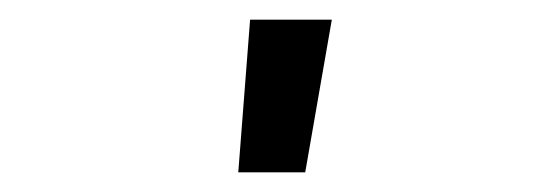

<svg xmlns="http://www.w3.org/2000/svg" viewBox="-20 -775 565 195"><path d="M222 -600 234 -755H317L290 -600Z"/></svg>

Font: Iosevka Pride
Style: Regular
Weight: 400
Monospace: yes
Designer: Belleve Invis
Foundry: Belleve Invis
Version: Version 30.3.1; ttfautohint (v1.8.4)